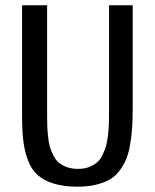

<svg xmlns="http://www.w3.org/2000/svg" viewBox="-20 -680 582 722"><path d="M479 -273.9Q479 -231.4 476.8 -199Q474.6 -166.5 469 -134.5Q463.4 -102.5 453.6 -79.6Q443.8 -56.6 428.2 -36.4Q412.6 -16.1 390.6 -3.9Q368.7 8.3 338.9 15.1Q309.1 22 271 22Q219.7 22 183.1 10.7Q146.5 -0.5 123 -20.5Q99.6 -40.5 86.4 -74.2Q73.2 -107.9 68.1 -147Q63 -186 63 -241.2V-660.2H157.2V-252Q157.2 -225.6 157.7 -208.5Q158.2 -191.4 160.6 -167.5Q163.1 -143.6 167.5 -128.2Q171.9 -112.8 180.7 -95.5Q189.5 -78.1 201.4 -68.1Q213.4 -58.1 231.9 -51.5Q250.5 -44.9 273.9 -44.9Q297.4 -44.9 315.9 -52.2Q334.5 -59.6 346.4 -70.6Q358.4 -81.5 366.9 -100.1Q375.5 -118.7 379.9 -135.3Q384.3 -151.9 386.7 -177Q389.2 -202.1 389.6 -219.5Q390.1 -236.8 390.1 -263.2V-660.2H479Z"/></svg>

Font: Sansita Light
Style: Regular
Weight: 300
Designer: Pablo Cosgaya
Foundry: Omnibus-Type
Version: Version 1.006;hotconv 1.0.109;makeotfexe 2.5.65596